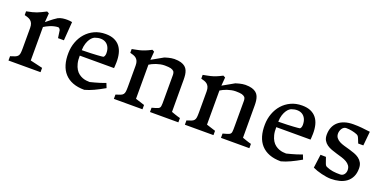

<svg xmlns="http://www.w3.org/2000/svg" viewBox="-17 -1092 3331 1679"><g transform="rotate(20 1648.0 -252.5)"><path d="M46.9 -40Q73.7 -48.3 89.6 -54.4Q105.5 -60.5 114 -70.6Q122.6 -80.6 125 -97.2Q127.4 -113.8 127.4 -142.6V-332.5Q127.4 -358.4 120.1 -374.3Q112.8 -390.1 101.1 -399.2Q89.4 -408.2 74.5 -413.1Q59.6 -418 44.4 -421.9V-457Q77.6 -463.4 98.9 -468.8Q120.1 -474.1 137.5 -480.7Q154.8 -487.3 172.9 -496.1Q190.9 -504.9 218.3 -518.6L237.8 -508.3L231.4 -424.3Q246.1 -436.5 261.7 -449.2Q274.9 -460 291.3 -472.2Q307.6 -484.4 324.2 -494.6Q344.7 -504.9 367.7 -508.1Q390.6 -511.2 410.2 -510.7Q433.1 -510.3 454.6 -505.9L441.9 -332H387.2L377 -402.3Q376 -403.8 374.5 -407.2Q373 -410.6 370.4 -413.8Q367.7 -417 364 -419.7Q360.4 -422.4 355.5 -422.4Q337.9 -421.9 319.6 -417.5Q301.3 -413.1 284.7 -406.5Q268.1 -399.9 253.9 -392.3Q239.7 -384.8 230 -378.4V-66.9L345.2 -40V0H46.9Z M516.6 -242.2Q517.6 -295.9 535.4 -344.2Q553.2 -392.6 585.7 -429.2Q618.2 -465.8 664.1 -487.3Q710 -508.8 767.6 -508.8Q814.5 -508.8 847.4 -494.4Q880.4 -480 901.4 -453.4Q922.4 -426.8 931.6 -389.4Q940.9 -352.1 939.9 -306.2Q939.5 -299.3 939.2 -290.3Q939 -281.2 938.5 -272.9Q938 -263.7 937 -253.4H618.2Q617.2 -211.4 624.8 -181.4Q632.3 -151.4 645.3 -130.4Q658.2 -109.4 675.3 -96.7Q692.4 -84 710.2 -77.1Q728 -70.3 745.6 -68.1Q763.2 -65.9 777.8 -65.9Q799.3 -71.3 822.8 -77.6Q843.3 -83 868.2 -90.8Q893.1 -98.6 918.9 -108.4L935.5 -66.4Q908.7 -51.3 885.3 -38.8Q861.8 -26.4 840.1 -16.4Q818.4 -6.3 798.1 1.2Q777.8 8.8 757.3 14.2Q694.8 14.2 649.2 -3.4Q603.5 -21 573.5 -54Q543.5 -86.9 529.3 -134.5Q515.1 -182.1 516.6 -242.2ZM618.2 -304.2Q666.5 -304.7 700.7 -306.2Q734.9 -307.6 757.6 -309.1Q780.3 -310.5 793.5 -311.8Q806.6 -313 812.5 -314Q820.8 -314.9 825.4 -326.7Q830.1 -338.4 830.1 -351.1Q830.1 -384.3 818.8 -407.2Q807.6 -430.2 788.1 -442.4Q768.6 -454.6 742.4 -455.3Q716.3 -456.1 687 -445.3Q681.2 -443.4 670.2 -435.1Q659.2 -426.8 647.9 -410.2Q636.7 -393.6 627.9 -367.4Q619.1 -341.3 618.2 -304.2Z M1027.8 -40Q1054.7 -48.3 1070.6 -54.4Q1086.4 -60.5 1094.5 -70.6Q1102.5 -80.6 1104.7 -97.2Q1106.9 -113.8 1106.9 -142.6V-338.4Q1106.9 -364.3 1099.9 -380.1Q1092.8 -396 1081.3 -405Q1069.8 -414.1 1055.2 -418.9Q1040.5 -423.8 1024.9 -427.7V-462.9Q1047.4 -467.3 1063.7 -470.5Q1080.1 -473.6 1093.3 -476.8Q1106.4 -480 1117.7 -483.6Q1128.9 -487.3 1140.6 -491.9Q1152.3 -496.6 1166 -502.9Q1179.7 -509.3 1197.8 -518.6L1217.3 -508.3L1210.9 -430.2Q1227.5 -439.5 1245.6 -449.7Q1261.2 -458.5 1280 -469.2Q1298.8 -480 1317.9 -490.7Q1322.8 -492.2 1332 -495.1Q1341.3 -498 1353.3 -501Q1365.2 -503.9 1379.2 -506.3Q1393.1 -508.8 1406.7 -508.8Q1443.8 -508.8 1468.5 -501.5Q1493.2 -494.1 1508.3 -481.2Q1523.4 -468.3 1531 -450.2Q1538.6 -432.1 1541.3 -411.1Q1543.9 -390.1 1543.9 -366.5Q1543.9 -342.8 1543.9 -318.4L1544.4 -66.9Q1563 -60.1 1579.1 -54.7Q1593.3 -49.8 1606.9 -45.7Q1620.6 -41.5 1627.9 -40V0H1363.8V-40Q1383.8 -45.9 1397.5 -49.6Q1411.1 -53.2 1419.7 -57.4Q1428.2 -61.5 1432.9 -67.1Q1437.5 -72.8 1439.2 -82.3Q1440.9 -91.8 1441.2 -106.4Q1441.4 -121.1 1441.4 -143.6V-373.5Q1441.4 -383.3 1438.7 -392.6Q1436 -401.9 1432.1 -406.2Q1426.3 -411.6 1419.7 -415.5Q1413.1 -419.4 1403.3 -421.9Q1393.6 -424.3 1379.9 -425.5Q1366.2 -426.8 1347.2 -426.8Q1326.7 -426.8 1306.6 -422.6Q1286.6 -418.5 1268.6 -412.4Q1250.5 -406.2 1235.4 -398.7Q1220.2 -391.1 1209.5 -384.3V-66.9L1293.9 -40V0H1027.8Z M1688.5 -40Q1715.3 -48.3 1731.2 -54.4Q1747.1 -60.5 1755.1 -70.6Q1763.2 -80.6 1765.4 -97.2Q1767.6 -113.8 1767.6 -142.6V-338.4Q1767.6 -364.3 1760.5 -380.1Q1753.4 -396 1741.9 -405Q1730.5 -414.1 1715.8 -418.9Q1701.2 -423.8 1685.5 -427.7V-462.9Q1708 -467.3 1724.4 -470.5Q1740.7 -473.6 1753.9 -476.8Q1767.1 -480 1778.3 -483.6Q1789.6 -487.3 1801.3 -491.9Q1813 -496.6 1826.7 -502.9Q1840.3 -509.3 1858.4 -518.6L1877.9 -508.3L1871.6 -430.2Q1888.2 -439.5 1906.2 -449.7Q1921.9 -458.5 1940.7 -469.2Q1959.5 -480 1978.5 -490.7Q1983.4 -492.2 1992.7 -495.1Q2002 -498 2013.9 -501Q2025.9 -503.9 2039.8 -506.3Q2053.7 -508.8 2067.4 -508.8Q2104.5 -508.8 2129.2 -501.5Q2153.8 -494.1 2168.9 -481.2Q2184.1 -468.3 2191.7 -450.2Q2199.2 -432.1 2201.9 -411.1Q2204.6 -390.1 2204.6 -366.5Q2204.6 -342.8 2204.6 -318.4L2205.1 -66.9Q2223.6 -60.1 2239.7 -54.7Q2253.9 -49.8 2267.6 -45.7Q2281.2 -41.5 2288.6 -40V0H2024.4V-40Q2044.4 -45.9 2058.1 -49.6Q2071.8 -53.2 2080.3 -57.4Q2088.9 -61.5 2093.5 -67.1Q2098.1 -72.8 2099.9 -82.3Q2101.6 -91.8 2101.8 -106.4Q2102.1 -121.1 2102.1 -143.6V-373.5Q2102.1 -383.3 2099.4 -392.6Q2096.7 -401.9 2092.8 -406.2Q2086.9 -411.6 2080.3 -415.5Q2073.7 -419.4 2064 -421.9Q2054.2 -424.3 2040.5 -425.5Q2026.9 -426.8 2007.8 -426.8Q1987.3 -426.8 1967.3 -422.6Q1947.3 -418.5 1929.2 -412.4Q1911.1 -406.2 1896 -398.7Q1880.9 -391.1 1870.1 -384.3V-66.9L1954.6 -40V0H1688.5Z M2345.2 -242.2Q2346.2 -295.9 2364 -344.2Q2381.8 -392.6 2414.3 -429.2Q2446.8 -465.8 2492.7 -487.3Q2538.6 -508.8 2596.2 -508.8Q2643.1 -508.8 2676 -494.4Q2709 -480 2730 -453.4Q2751 -426.8 2760.3 -389.4Q2769.5 -352.1 2768.6 -306.2Q2768.1 -299.3 2767.8 -290.3Q2767.6 -281.2 2767.1 -272.9Q2766.6 -263.7 2765.6 -253.4H2446.8Q2445.8 -211.4 2453.4 -181.4Q2460.9 -151.4 2473.9 -130.4Q2486.8 -109.4 2503.9 -96.7Q2521 -84 2538.8 -77.1Q2556.6 -70.3 2574.2 -68.1Q2591.8 -65.9 2606.4 -65.9Q2627.9 -71.3 2651.4 -77.6Q2671.9 -83 2696.8 -90.8Q2721.7 -98.6 2747.6 -108.4L2764.2 -66.4Q2737.3 -51.3 2713.9 -38.8Q2690.4 -26.4 2668.7 -16.4Q2647 -6.3 2626.7 1.2Q2606.4 8.8 2585.9 14.2Q2523.4 14.2 2477.8 -3.4Q2432.1 -21 2402.1 -54Q2372.1 -86.9 2357.9 -134.5Q2343.8 -182.1 2345.2 -242.2ZM2446.8 -304.2Q2495.1 -304.7 2529.3 -306.2Q2563.5 -307.6 2586.2 -309.1Q2608.9 -310.5 2622.1 -311.8Q2635.3 -313 2641.1 -314Q2649.4 -314.9 2654.1 -326.7Q2658.7 -338.4 2658.7 -351.1Q2658.7 -384.3 2647.5 -407.2Q2636.2 -430.2 2616.7 -442.4Q2597.2 -454.6 2571 -455.3Q2544.9 -456.1 2515.6 -445.3Q2509.8 -443.4 2498.8 -435.1Q2487.8 -426.8 2476.6 -410.2Q2465.3 -393.6 2456.5 -367.4Q2447.8 -341.3 2446.8 -304.2Z M2893.1 -158.7 2943.8 -157.7 2962.4 -104.5Q2967.8 -89.8 2972.2 -85.4Q2976.6 -81.1 2980.5 -78.6Q2996.6 -71.3 3012.2 -66.9Q3027.8 -62.5 3043.9 -59.8Q3060.1 -57.1 3077.1 -56.4Q3094.2 -55.7 3112.8 -55.7Q3124 -55.7 3133.3 -60.3Q3142.6 -64.9 3148.9 -73Q3155.3 -81.1 3158.7 -91.1Q3162.1 -101.1 3162.1 -112.3Q3162.1 -137.7 3150.1 -154.3Q3138.2 -170.9 3118.7 -182.1Q3099.1 -193.4 3074 -201.2Q3048.8 -209 3022.9 -216.3Q2997.1 -223.6 2971.9 -232.9Q2946.8 -242.2 2927.2 -256.1Q2907.7 -270 2895.8 -290.8Q2883.8 -311.5 2883.8 -342.8Q2883.8 -380.9 2896.2 -411.4Q2908.7 -441.9 2932.9 -463.4Q2957 -484.9 2992.4 -496.3Q3027.8 -507.8 3073.7 -507.8Q3114.3 -507.8 3151.9 -504.2Q3189.5 -500.5 3229.5 -495.1L3216.8 -363.8H3168.9L3154.3 -400.4Q3148.9 -414.6 3143.6 -422.6Q3138.2 -430.7 3127.9 -435.1Q3107.4 -443.8 3079.8 -449.5Q3052.2 -455.1 3024.9 -455.1Q3013.2 -455.1 3003.4 -448.7Q2993.7 -442.4 2987.1 -432.4Q2980.5 -422.4 2976.8 -410.4Q2973.1 -398.4 2973.1 -386.7Q2973.1 -362.8 2985.1 -347.2Q2997.1 -331.5 3016.6 -321Q3036.1 -310.5 3061 -303.5Q3085.9 -296.4 3111.8 -289.1Q3137.7 -281.7 3162.6 -272.7Q3187.5 -263.7 3207 -249.3Q3226.6 -234.9 3238.5 -213.6Q3250.5 -192.4 3250.5 -160.6Q3250.5 -114.7 3234.6 -82.8Q3218.8 -50.8 3191.4 -30.5Q3164.1 -10.3 3127.2 -1Q3090.3 8.3 3048.8 8.3Q3030.3 8.3 3007.3 4.9Q2984.4 1.5 2960.9 -4.2Q2937.5 -9.8 2915.5 -17.3Q2893.6 -24.9 2876.5 -33.2Z"/></g></svg>

Font: Donegal One
Style: Regular
Weight: 400
Designer: Gary Lonergan
Foundry: Sorkin Type Co.
Version: Version 1.004